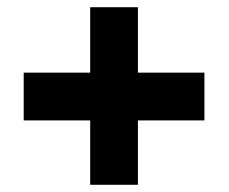

<svg xmlns="http://www.w3.org/2000/svg" viewBox="-20 -617 626 526"><path d="M357.9 -418H540V-287.1H357.9V-110.8H227.1V-287.1H44.9V-418H227.1V-597.2H357.9Z"/></svg>

Font: Open Sans ExtraBold
Style: Regular
Weight: 800
Designer: Monotype Design Team
Foundry: Monotype Imaging Inc.
Version: Version 3.003; ttfautohint (v1.8.4)